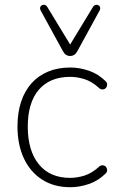

<svg xmlns="http://www.w3.org/2000/svg" viewBox="-20 -774 495 802"><path d="M274 8Q205 8 155.5 -24Q106 -56 79.5 -113Q53 -170 53 -246Q53 -303 68 -348.5Q83 -394 111.5 -426Q140 -458 181 -475Q222 -492 274 -492Q312 -492 351.5 -478.5Q391 -465 422 -434Q427 -429 427.5 -423Q428 -417 425.5 -411.5Q423 -406 418 -403Q413 -400 406 -400.5Q399 -401 392 -408Q363 -434 332.5 -443.5Q302 -453 273 -453Q230 -453 197 -439Q164 -425 141.5 -398.5Q119 -372 107.5 -333.5Q96 -295 96 -245Q96 -145 142 -88Q188 -31 273 -31Q302 -31 332.5 -40.5Q363 -50 392 -76Q399 -83 406 -83.5Q413 -84 418 -81Q423 -78 425.5 -72.5Q428 -67 427.5 -61Q427 -55 422 -50Q391 -19 351.5 -5.5Q312 8 274 8ZM273 -540Q264 -540 256.5 -544.5Q249 -549 243 -560L150 -730Q146 -738 148 -744Q150 -750 155.5 -752.5Q161 -755 167 -753.5Q173 -752 177 -746L273 -588L369 -746Q373 -752 379 -753.5Q385 -755 390.5 -752.5Q396 -750 398 -744Q400 -738 396 -730L303 -560Q297 -549 289.5 -544.5Q282 -540 273 -540Z"/></svg>

Font: Nunito ExtraLight
Style: Regular
Weight: 200
Designer: Vernon Adams
Foundry: Vernon Adams
Version: Version 3.602;April 4, 2023;FontCreator 14.0.0.2856 64-bit